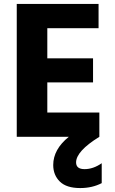

<svg xmlns="http://www.w3.org/2000/svg" viewBox="-20 -694 584 974"><path d="M496 235Q448 260 387 260Q317 260 283.5 227Q250 194 250 143Q250 64 329 0H65V-674H480V-551H220V-398H452V-276H220V-123H484V0Q366 73 366 130Q366 164 409 164Q453 164 496 134Z"/></svg>

Font: Hind Siliguri
Style: Bold
Weight: 700
Designer: Jyotish Sonowal
Foundry: Indian Type Foundry
Version: Version 1.001;PS 1.0;hotconv 1.0.86;makeotf.lib2.5.63406; tt